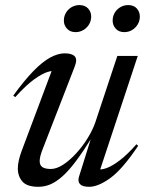

<svg xmlns="http://www.w3.org/2000/svg" viewBox="-20 -708 563 738"><path d="M283.5 -28.5 332.5 -185H336.5Q301 -127.5 272.8 -89.8Q244.5 -52 220 -30.2Q195.5 -8.5 173.2 0.8Q151 10 127.5 10Q84 10 66.2 -10.2Q48.5 -30.5 48.5 -60.5Q48.5 -75 52.5 -92.5Q56.5 -110 63.5 -128.5L184.5 -451L197 -433.5Q186 -438 164.2 -431.8Q142.5 -425.5 111 -402.8Q79.5 -380 38.5 -334.5L31 -340.5Q73 -398.5 108 -434.5Q143 -470.5 173 -486.8Q203 -503 228.5 -503Q256.5 -503 267.2 -491.5Q278 -480 267.5 -453L143.5 -133.5Q138 -119.5 135.2 -108.2Q132.5 -97 132.5 -89Q132.5 -72.5 143.2 -65.5Q154 -58.5 175.5 -58.5Q197.5 -58.5 223 -75.2Q248.5 -92 273.2 -119Q298 -146 317.2 -177.5Q336.5 -209 346.5 -238L431 -493H509.5L360.5 -42.5L353.5 -58Q367.5 -54 389.8 -62Q412 -70 441 -92.2Q470 -114.5 504.5 -153.5L511 -147.5Q451.5 -58.5 404.8 -24.2Q358 10 322.5 10Q297.5 10 287.8 0Q278 -10 283.5 -28.5ZM270.5 -584.5Q249.5 -584.5 237.5 -597.8Q225.5 -611 225.5 -628.5Q225.5 -645.5 233.5 -659Q241.5 -672.5 255.2 -680.5Q269 -688.5 285 -688.5Q306.5 -688.5 318.5 -675.5Q330.5 -662.5 330.5 -644.5Q330.5 -628 322.5 -614.5Q314.5 -601 300.8 -592.8Q287 -584.5 270.5 -584.5ZM458 -584.5Q436.5 -584.5 424.8 -597.8Q413 -611 413 -628.5Q413 -645.5 421 -659Q429 -672.5 442.8 -680.5Q456.5 -688.5 472.5 -688.5Q494 -688.5 505.8 -675.5Q517.5 -662.5 517.5 -644.5Q517.5 -628 509.5 -614.5Q501.5 -601 488 -592.8Q474.5 -584.5 458 -584.5Z"/></svg>

Font: Newsreader 60pt
Style: Italic
Weight: 400
Italic angle: -17°
Designer: Hugues Gentile
Foundry: Production Type
Version: Version 1.003